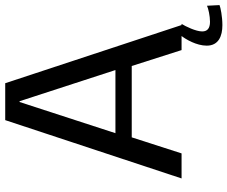

<svg xmlns="http://www.w3.org/2000/svg" viewBox="-88 -628 872 736"><g transform="rotate(-90 348.0 -260.0)"><path d="M32 0H128L189.5 -191H463L524 0H578C565.5 16 541 57 541 96.5C541 142 578 156.5 619.5 156.5C652.5 156.5 687 149.5 696.5 145.5L694 97.5C684 102.5 655 109 632.5 109C607 109 595.5 98.5 595.5 79C595.5 55 615 15 624.5 0H620L397 -676H255.5ZM205.5 -253.5 325 -621H328L447.5 -253.5Z"/></g></svg>

Font: Anybody
Style: Regular
Weight: 400
Designer: Tyler Finck
Foundry: Etcetera Type Company
Version: Version 1.110